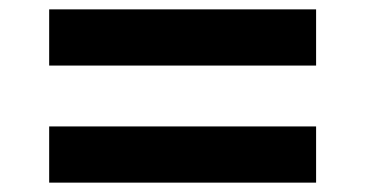

<svg xmlns="http://www.w3.org/2000/svg" viewBox="-20 -490 780 410"><path d="M85 -350V-470H655V-350ZM85 -100V-220H655V-100Z"/></svg>

Font: Xolonium
Style: Bold
Weight: 700
Designer: Severin Meyer
Version: Version 4.2